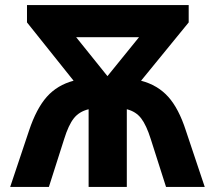

<svg xmlns="http://www.w3.org/2000/svg" viewBox="-20 -734 844 754"><path d="M721 -714V-646L534 -417Q599 -400 640.5 -354Q682 -308 710 -221L784 0H632L572 -188Q555 -242 534.5 -269Q514 -296 478 -305V0H328V-305Q291 -296 270 -269.5Q249 -243 232 -188L172 0H20L94 -221Q123 -308 164 -354Q205 -400 269 -417L86 -646V-714ZM526 -588H279L402 -435Z"/></svg>

Font: RS Noto Sans
Style: Bold
Weight: 700
Designer: Monotype Design Team
Foundry: Monotype Imaging Inc.
Version: Version 3.10